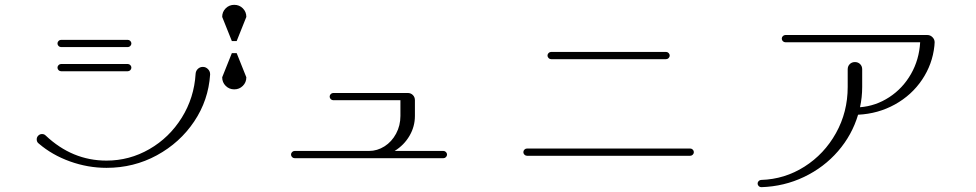

<svg xmlns="http://www.w3.org/2000/svg" viewBox="-20 -800 4040 795"><path d="M140 -206Q132 -212 132 -223Q132 -232 138.5 -238.5Q145 -245 154 -245Q163 -245 169 -239Q279 -135 421 -135Q516 -135 598.5 -182.5Q681 -230 732.5 -312.5Q784 -395 790 -495Q791 -507 799.5 -515Q808 -523 820 -523Q832 -523 841 -514Q850 -505 850 -493V-491Q843 -385 784 -297Q725 -209 629.5 -157Q534 -105 421 -105Q344 -105 270 -131.5Q196 -158 140 -206ZM218 -520Q218 -526 222.5 -530.5Q227 -535 233 -535H509Q515 -535 519.5 -530.5Q524 -526 524 -520Q524 -514 519.5 -509.5Q515 -505 509 -505H233Q227 -505 222.5 -509.5Q218 -514 218 -520ZM218 -620Q218 -626 222.5 -630.5Q227 -635 233 -635H509Q515 -635 519.5 -630.5Q524 -626 524 -620Q524 -614 519.5 -609.5Q515 -605 509 -605H233Q227 -605 222.5 -609.5Q218 -614 218 -620ZM950 -780Q971 -780 985.5 -765.5Q1000 -751 1000 -730L960 -630H940L900 -730Q900 -751 914.5 -765.5Q929 -780 950 -780ZM900 -480 940 -580H960L1000 -480Q1000 -459 985.5 -444.5Q971 -430 950 -430Q929 -430 914.5 -444.5Q900 -459 900 -480Z M1185 -160Q1185 -166 1189.5 -170.5Q1194 -175 1200 -175H1508Q1542 -175 1572 -194Q1602 -213 1620 -246.5Q1638 -280 1638 -320V-385H1360Q1354 -385 1349.5 -389.5Q1345 -394 1345 -400Q1345 -406 1349.5 -410.5Q1354 -415 1360 -415H1668Q1681 -415 1689.5 -406.5Q1698 -398 1698 -385V-320Q1698 -276 1675.5 -237.5Q1653 -199 1614 -175H1816Q1822 -175 1826.5 -170.5Q1831 -166 1831 -160Q1831 -154 1826.5 -149.5Q1822 -145 1816 -145H1200Q1194 -145 1189.5 -149.5Q1185 -154 1185 -160Z M2147 -170Q2147 -176 2151.5 -180.5Q2156 -185 2162 -185H2838Q2844 -185 2848.5 -180.5Q2853 -176 2853 -170Q2853 -164 2848.5 -159.5Q2844 -155 2838 -155H2162Q2156 -155 2151.5 -159.5Q2147 -164 2147 -170ZM2247 -570Q2247 -576 2251.5 -580.5Q2256 -585 2262 -585H2738Q2744 -585 2748.5 -580.5Q2753 -576 2753 -570Q2753 -564 2748.5 -559.5Q2744 -555 2738 -555H2262Q2256 -555 2251.5 -559.5Q2247 -564 2247 -570Z M3117 -40Q3117 -46 3121.5 -50.5Q3126 -55 3132 -55Q3229 -58 3311 -110Q3393 -162 3441.5 -249Q3490 -336 3490 -440V-513Q3490 -526 3498.5 -534.5Q3507 -543 3520 -543Q3533 -543 3541.5 -534.5Q3550 -526 3550 -513V-440Q3550 -397 3541 -356Q3606 -361 3662 -397.5Q3718 -434 3752 -493.5Q3786 -553 3790 -625H3232Q3226 -625 3221.5 -629.5Q3217 -634 3217 -640Q3217 -646 3221.5 -650.5Q3226 -655 3232 -655H3820Q3832 -655 3841 -646Q3850 -637 3850 -625L3849 -610Q3841 -534 3798 -470Q3755 -406 3685.5 -367.5Q3616 -329 3533 -325Q3508 -241 3450 -174Q3392 -107 3309.5 -67.5Q3227 -28 3132 -25Q3126 -25 3121.5 -29.5Q3117 -34 3117 -40Z"/></svg>

Font: GL-CurulMinamoto Light
Style: Regular
Weight: 300
Designer: Eunice (kana); Ryoko NISHIZUKA 西塚涼子 (ideographs); Frank Grießhammer (Latin, Greek & Cyrillic); Wenlong ZHANG
Foundry: Gutenberg Labo; Adobe
Version: Version 1.002